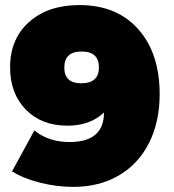

<svg xmlns="http://www.w3.org/2000/svg" viewBox="-20 -731 688 761"><path d="M20 -463.9Q20 -576.7 95.2 -643.8Q170.4 -710.9 294.9 -710.9Q442.9 -710.9 527.8 -615.5Q612.8 -520 612.8 -357.9Q612.8 -247.6 570.6 -164.1Q528.3 -80.6 450.7 -35.4Q373 9.8 270 9.8Q205.1 9.8 139.2 -6.8Q73.2 -23.4 27.8 -51.8L116.2 -213.9Q172.9 -168 255.9 -168Q392.1 -168 392.1 -285.2Q337.9 -232.9 247.1 -232.9Q144.5 -232.9 82.3 -296.6Q20 -360.4 20 -463.9ZM234.9 -462.9Q234.9 -400.9 301.8 -400.9Q372.1 -400.9 372.1 -463.9Q372.1 -526.9 303.2 -526.9Q234.9 -526.9 234.9 -462.9Z"/></svg>

Font: Trueno Black
Style: Regular
Weight: 900
Designer: Julieta Ulanovsky
Foundry: Julieta Ulanovsky
Version: Version 3.001b | FøM Fix